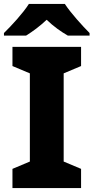

<svg xmlns="http://www.w3.org/2000/svg" viewBox="-30 -951 473 971"><path d="M298 -931H116C87 -885 28 -821 -10 -784V-771H102C137 -793 171 -818 206 -851C240 -818 278 -791 313 -771H423V-784C388 -819 328 -885 298 -931ZM380 0V-97L292 -134V-580L380 -617V-714H33V-617L121 -580V-134L33 -97V0Z"/></svg>

Font: Noto Sans Gurmukhi ExtraBold
Style: Regular
Weight: 800
Designer: Jelle Bosma - Monotype Design Team
Foundry: Monotype Imaging Inc.
Version: Version 2.004